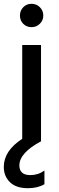

<svg xmlns="http://www.w3.org/2000/svg" viewBox="-44 -744 309 1011"><path d="M184 -662Q184 -637 166 -619Q148 -601 122 -601Q96 -601 78.5 -618.5Q61 -636 61 -662Q61 -688 78.5 -706Q96 -724 122 -724Q148 -724 166 -706Q184 -688 184 -662ZM190 226Q154 247 103 247Q41 247 8.5 215.5Q-24 184 -24 135Q-24 50 73 -13V-507H172V0Q58 61 58 127Q58 178 116 178Q157 178 190 154Z"/></svg>

Font: Hind Siliguri Medium
Style: Regular
Weight: 500
Designer: Jyotish Sonowal
Foundry: Indian Type Foundry
Version: Version 1.001;PS 1.0;hotconv 1.0.86;makeotf.lib2.5.63406; tt